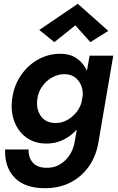

<svg xmlns="http://www.w3.org/2000/svg" viewBox="-20 -752 620 1007"><path d="M375 -619 265 -531 186 -595 388 -732 548 -590 454 -531ZM7 32H130Q129 75 152.5 101.5Q176 128 225 128Q280 129 321 90Q362 51 372 -10L383 -73Q353 -39 312.5 -19Q272 1 224 1Q162 1 118.5 -30.5Q75 -62 55 -115.5Q35 -169 44 -235Q53 -303 89.5 -356.5Q126 -410 180 -440Q234 -470 296 -470Q348 -470 383 -445.5Q418 -421 436 -381L450 -460H574L497 -10Q485 66 446 121Q407 176 348.5 205.5Q290 235 219 235Q111 236 57 180Q3 124 7 32ZM176 -234Q168 -182 193.5 -144.5Q219 -107 271 -107Q314 -106 353 -136Q392 -166 407 -213L414 -251Q416 -297 391 -329Q366 -361 322 -363Q287 -364 255.5 -347Q224 -330 202.5 -300.5Q181 -271 176 -234Z"/></svg>

Font: Von Semi
Style: Italic
Weight: 600
Version: Version 4.000; ttfautohint (v1.8.4.7-5d5b)